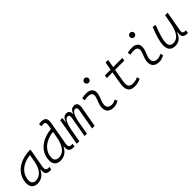

<svg xmlns="http://www.w3.org/2000/svg" viewBox="306 -2112 3490 3490"><g transform="rotate(-45 2051.0 -367.0)"><path d="M177.7 10.3C269.5 10.3 344.7 -41 387.7 -133.3H396.5C381.8 -36.1 412.1 4.9 504.4 4.9H531.2L541 -53.7H511.7C461.9 -53.7 442.9 -82 452.1 -135.7L520.5 -522.5H511.2C237.3 -522.5 32.2 -370.1 32.2 -135.3C32.2 -43 85 10.3 177.7 10.3ZM192.9 -50.8C133.8 -50.8 98.6 -83.5 98.6 -141.1C98.6 -309.6 236.3 -435.5 442.9 -458L417 -312.5C387.7 -145.5 300.8 -50.8 192.9 -50.8Z M768.1 10.3C864.3 10.3 940.9 -42.5 982.4 -133.3H991.2C978 -46.4 1001 4.9 1096.7 4.9H1125.5L1135.7 -53.7H1105.5C1054.7 -53.7 1037.1 -82.5 1047.4 -139.2L1127.9 -595.7C1145.5 -696.3 1113.8 -742.7 1019.5 -742.7C998 -742.7 976.6 -740.7 955.1 -734.9L962.4 -678.7C979.5 -682.6 997.1 -684.1 1014.2 -684.1C1059.6 -684.1 1071.8 -656.2 1061.5 -597.7L1048.3 -521.5C800.3 -501.5 619.1 -354.5 619.1 -135.3C619.1 -43 673.3 10.3 768.1 10.3ZM1013.7 -324.2C976.1 -145 900.4 -50.8 783.7 -50.8C721.2 -50.8 685.1 -83.5 685.1 -141.1C685.1 -310.5 827.1 -437 1037.6 -460L1013.7 -325.2Z M1335.4 -517.6H1280.3L1189 0H1255.4L1298.3 -244.1V-242.7C1325.2 -390.6 1366.7 -469.7 1421.4 -469.7C1454.6 -469.7 1467.8 -444.3 1459 -394.5L1389.2 0H1449.7L1500 -282.7C1525.4 -404.3 1564.9 -469.7 1616.2 -469.7C1648.4 -469.7 1662.1 -443.8 1653.3 -394.5L1584 0H1649.9L1718.8 -390.6C1734.4 -480.5 1708 -527.3 1642.6 -527.3C1585.9 -527.3 1551.3 -497.1 1530.3 -432.6H1523.4C1525.4 -496.1 1498 -527.3 1442.9 -527.3C1387.7 -527.3 1353 -493.2 1333.5 -422.9H1326.7Z M2245.1 -81.1C2205.1 -59.6 2181.2 -51.3 2143.1 -51.3C2071.8 -51.3 2036.1 -87.4 2041 -157.7C2045.4 -225.6 2083 -275.4 2099.6 -345.2C2128.9 -463.9 2076.7 -527.3 1958 -527.3C1919.4 -527.3 1880.9 -524.4 1842.8 -513.7L1853 -455.6C1882.8 -463.4 1912.6 -466.8 1942.4 -466.8C2020.5 -466.8 2054.7 -428.2 2035.6 -355C2020.5 -293.9 1979 -226.1 1974.6 -153.3C1967.8 -46.4 2024.4 9.8 2137.2 9.8C2190.4 9.8 2229.5 -8.3 2266.6 -31.2ZM2128.4 -630.4C2159.7 -630.4 2185.1 -655.8 2185.1 -687C2185.1 -718.3 2159.7 -743.7 2128.4 -743.7C2097.2 -743.7 2071.8 -718.3 2071.8 -687C2071.8 -655.8 2097.2 -630.4 2128.4 -630.4Z M2674.8 9.8C2739.7 9.8 2787.6 -6.3 2832.5 -26.4L2819.8 -82C2767.1 -59.1 2734.9 -51.3 2684.1 -51.3C2618.2 -51.3 2584.5 -83.5 2584.5 -147.9C2584.5 -188 2590.3 -217.3 2602.5 -287.1L2632.3 -458H2869.1L2879.4 -517.6H2643.1L2670.4 -674.3H2604.5L2577.1 -517.6H2431.2L2420.9 -458H2566.4L2536.6 -287.1C2523.9 -215.8 2518.6 -184.1 2518.6 -141.6C2518.6 -40.5 2570.3 9.8 2674.8 9.8Z M3417 -81.1C3377 -59.6 3353 -51.3 3314.9 -51.3C3243.7 -51.3 3208 -87.4 3212.9 -157.7C3217.3 -225.6 3254.9 -275.4 3271.5 -345.2C3300.8 -463.9 3248.5 -527.3 3129.9 -527.3C3091.3 -527.3 3052.7 -524.4 3014.6 -513.7L3024.9 -455.6C3054.7 -463.4 3084.5 -466.8 3114.3 -466.8C3192.4 -466.8 3226.6 -428.2 3207.5 -355C3192.4 -293.9 3150.9 -226.1 3146.5 -153.3C3139.6 -46.4 3196.3 9.8 3309.1 9.8C3362.3 9.8 3401.4 -8.3 3438.5 -31.2ZM3300.3 -630.4C3331.5 -630.4 3356.9 -655.8 3356.9 -687C3356.9 -718.3 3331.5 -743.7 3300.3 -743.7C3269 -743.7 3243.7 -718.3 3243.7 -687C3243.7 -655.8 3269 -630.4 3300.3 -630.4Z M3713.9 10.3C3825.2 10.3 3874.5 -53.2 3911.1 -138.7H3920.9C3901.4 -47.4 3925.8 4.9 4030.3 4.9H4041.5L4052.2 -53.7H4039.1C3981.9 -56.2 3964.8 -75.7 3973.6 -126.5L4043 -517.6H3977.1L3945.3 -341.3C3907.2 -144 3835.9 -50.8 3727.5 -50.8C3665 -50.8 3631.3 -85.4 3631.3 -150.9C3631.3 -232.9 3664.6 -341.8 3731.9 -514.6L3668 -527.3C3602.1 -365.2 3565.4 -251 3565.4 -145C3565.4 -43.9 3617.2 10.3 3713.9 10.3Z"/></g></svg>

Font: Cascadia Mono NF Light
Style: Italic
Weight: 300
Italic angle: -10°
Monospace: yes
Designer: Aaron Bell
Foundry: Saja Typeworks
Version: Version 2404.023